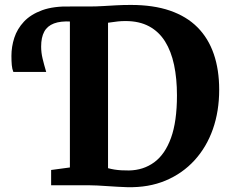

<svg xmlns="http://www.w3.org/2000/svg" viewBox="-20 -770 959 798"><path d="M509 8Q490 7.5 468.5 6.2Q447 5 425.5 3.5Q404 2 384.5 1Q365 0 349.5 0H192.5V-63.5L270.5 -74V-743H348.5Q380.5 -743 408.8 -744.8Q437 -746.5 464.8 -748Q492.5 -749.5 524 -749.5Q617.5 -749.5 686.5 -725.8Q755.5 -702 800.8 -656.5Q846 -611 868.5 -545.5Q891 -480 891 -397Q891 -308 864.8 -233.2Q838.5 -158.5 788.5 -103.8Q738.5 -49 668.2 -19.5Q598 10 509 8ZM516 -61.5Q576 -62.5 621 -95.5Q666 -128.5 690.8 -197Q715.5 -265.5 715.5 -373.5Q715.5 -443.5 703.5 -500.2Q691.5 -557 666 -597.8Q640.5 -638.5 599.8 -660.5Q559 -682.5 502 -682.5Q484.5 -682.5 470.5 -681Q456.5 -679.5 446.2 -677.8Q436 -676 429 -675.5V-71Q442 -67.5 456 -65.2Q470 -63 485 -62.2Q500 -61.5 516 -61.5ZM35.5 -471Q30.5 -483 29 -499.2Q27.5 -515.5 27.5 -538Q27.5 -576 39.5 -613Q51.5 -650 79.5 -680Q107.5 -710 155.2 -727.5Q203 -745 275 -743L280.5 -712.5L275 -680.5Q232 -683 204.2 -672.5Q176.5 -662 163.8 -638.2Q151 -614.5 151 -576.5Q151 -551.5 157 -526.5Q163 -501.5 172 -471Z"/></svg>

Font: Merriweather ExtraBold
Style: Regular
Weight: 800
Version: Version 2.100